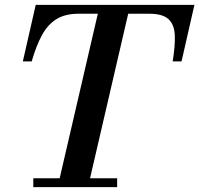

<svg xmlns="http://www.w3.org/2000/svg" viewBox="-20 -770 820 790"><path d="M117 -36.5H225.5L382.5 -713.5H303.5Q247.5 -713.5 211.5 -690.8Q175.5 -668 152 -624.2Q128.5 -580.5 110.5 -517.5H74L127 -750H780L727 -517.5H690.5Q701 -581 699.2 -624.8Q697.5 -668.5 673.5 -691Q649.5 -713.5 593.5 -713.5H507.5L350.5 -36.5H462V0H117Z"/></svg>

Font: Bodoni* 06pt Medium
Style: Italic
Weight: 500
Italic angle: -13°
Version: Version 2.3